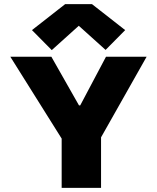

<svg xmlns="http://www.w3.org/2000/svg" viewBox="-20 -911 761 931"><path d="M279 0V-239L30 -636H229L363 -400H369L494 -636H691L470 -245V0ZM231 -668 135 -765 296 -891H426L587 -765L492 -669L362 -786Z"/></svg>

Font: Braah One
Style: Regular
Weight: 400
Designer: Ashish Kumar
Foundry: Ashish Kumar
Version: Version 1.001; ttfautohint (v1.8.4.7-5d5b);gftools[0.9.29]